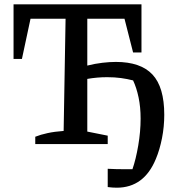

<svg xmlns="http://www.w3.org/2000/svg" viewBox="-20 -670 832 893"><path d="M144 0V-34Q169 -44 201.5 -51Q234 -58 276 -61L285 -583H122L82 -396H43V-650H638V-426H599L559 -583H386V-365Q422 -374 456 -378Q490 -382 519 -382Q634 -382 689 -323.5Q744 -265 744 -136Q744 -81 733.5 -27.5Q723 26 705 69Q650 203 523 203Q503 203 481 200V115Q500 116 519.5 116.5Q539 117 558 117Q568 117 577 117Q586 117 596 117Q612 71 623 6.5Q634 -58 634 -118Q634 -172 624.5 -217Q615 -262 599 -296Q572 -303 542.5 -307Q513 -311 478 -311Q432 -311 386 -303V-58L481 -39V0Z"/></svg>

Font: Piazzolla Medium
Style: Regular
Weight: 500
Designer: Juan Pablo del Peral
Foundry: Huerta Tipografica
Version: Version 1.330